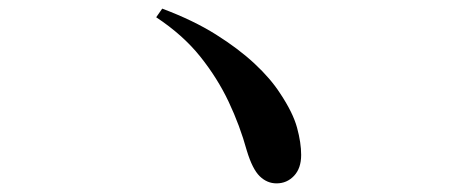

<svg xmlns="http://www.w3.org/2000/svg" viewBox="-20 -580 1040 445"><path d="M621 -155Q599 -155 582 -171.5Q565 -188 552 -231Q536 -289 510 -344Q484 -399 444 -449Q404 -499 342 -540L356 -560Q428 -533 480.5 -500Q533 -467 570 -432.5Q607 -398 629 -364Q659 -319 668.5 -284Q678 -249 678 -221Q678 -190 661.5 -172.5Q645 -155 621 -155Z"/></svg>

Font: Noto Serif KR SemiBold
Style: Regular
Weight: 600
Designer: Ryoko NISHIZUKA 西塚涼子 (kana & ideographs); Frank Grießhammer (Latin, Greek & Cyrillic); Wenlong ZHANG 张文龙 (bopomofo); San
Foundry: Adobe
Version: Version 2.003-H1;hotconv 1.1.1;makeotfexe 2.6.0